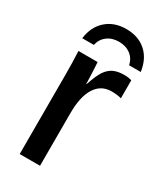

<svg xmlns="http://www.w3.org/2000/svg" viewBox="-184 -788 721 855"><g transform="rotate(30 177.0 -360.0)"><path d="M173.8 -270V0H69.3V-404.8Q69.3 -438 68.6 -468.3Q67.9 -498.5 66.4 -528.3H165Q166 -511.7 167 -494.6Q168 -477.5 168.5 -462.4Q168.9 -447.3 169.4 -435.8Q169.9 -424.3 169.9 -418.9H171.9Q188 -468.8 205.1 -494.6Q221.7 -518.6 243.7 -528.3Q265.6 -538.1 297.9 -538.1Q318.4 -538.1 335.4 -532.7V-440.4Q313.5 -446.3 284.7 -446.3Q231.4 -446.3 202.6 -401.1Q173.8 -356 173.8 -270ZM203.1 -719.7Q265.1 -719.7 304.9 -684.6Q344.7 -649.4 353.5 -585.9H293.9Q286.6 -618.2 262.5 -636.2Q238.3 -654.3 203.1 -654.3Q167.5 -654.3 143.1 -635.7Q118.7 -617.2 112.3 -585.9H52.7Q60.5 -647.9 100.8 -683.8Q141.1 -719.7 203.1 -719.7Z"/></g></svg>

Font: Arimo Medium
Style: Regular
Weight: 500
Designer: Steve Matteson
Foundry: Monotype Imaging Inc.
Version: Version 1.33